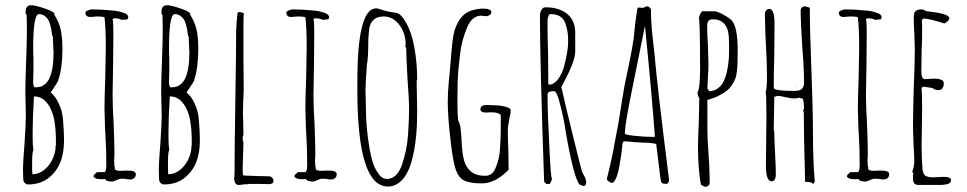

<svg xmlns="http://www.w3.org/2000/svg" viewBox="-20 -695 3700 735"><path d="M69 -10 68 -41Q68 -77 74 -147Q79 -225 79 -252L78 -297Q77 -317 77 -341Q77 -381 80 -460Q83 -541 83 -580L82 -638L78 -643V-649Q78 -675 99 -675Q115 -675 151.5 -662.5Q188 -650 188 -642V-639Q206 -610 212.5 -581Q219 -552 219 -507Q219 -434 203 -388H204Q200 -380 188 -362L174 -341Q192 -327 204.5 -300Q217 -273 220 -248Q221 -239 222 -226Q223 -213 224 -195L225 -169V-155Q225 -59 165 -13Q134 11 88 11Q80 11 74.5 5Q69 -1 69 -10ZM119 -361Q185 -361 185 -494Q185 -505 183 -537L182 -556L180 -558Q176 -591 169 -610Q164 -624 153 -632.5Q142 -641 129 -641Q107 -641 107 -510Q107 -485 108 -476V-456V-422Q107 -406 107 -386V-374Q107 -374 109 -368L111 -361ZM193 -136 194 -140V-148V-159Q194 -201 187 -239Q176 -290 148 -313Q132 -326 110 -326Q105 -243 105 -190V-167Q105 -138 108 -121Q103 -112 103 -73V-47L104 -28Q128 -28 148.5 -44Q169 -60 181 -85.5Q193 -111 193 -136Z M382 -10Q377 -10 374 -9H366Q344 -9 338 -19Q338 -26 346 -31L351 -36H380L384 -40L386 -49L387 -61Q387 -122 384 -170L382 -207L380 -280Q380 -319 383 -397L385 -513Q385 -589 380 -629Q371 -632 350 -632L339 -631Q333 -630 326 -630Q307 -630 307 -647Q307 -651 316 -655Q325 -659 331 -659Q369 -659 407 -655Q430 -654 453 -646Q471 -640 471 -629Q471 -627 468 -621L445 -619Q438 -625 416 -625L411 -622Q414 -613 414 -569Q414 -503 413 -450L411 -331Q411 -286 415 -222Q418 -149 418 -112V-99Q417 -92 417 -81Q417 -58 420 -53L419 -51Q419 -41 441 -41Q450 -41 456 -42H471Q500 -42 500 -28Q500 -19 494 -13.5Q488 -8 478 -8Q469 -8 462 -10Q454 -11 445 -11Q439 -11 427 -6Q415 0 409 0Q386 0 382 -10Z M589 -10 588 -41Q588 -77 594 -147Q599 -225 599 -252L598 -297Q597 -317 597 -341Q597 -381 600 -460Q603 -541 603 -580L602 -638L598 -643V-649Q598 -675 619 -675Q635 -675 671.5 -662.5Q708 -650 708 -642V-639Q726 -610 732.5 -581Q739 -552 739 -507Q739 -434 723 -388H724Q720 -380 708 -362L694 -341Q712 -327 724.5 -300Q737 -273 740 -248Q741 -239 742 -226Q743 -213 744 -195L745 -169V-155Q745 -59 685 -13Q654 11 608 11Q600 11 594.5 5Q589 -1 589 -10ZM639 -361Q705 -361 705 -494Q705 -505 703 -537L702 -556L700 -558Q696 -591 689 -610Q684 -624 673 -632.5Q662 -641 649 -641Q627 -641 627 -510Q627 -485 628 -476V-456V-422Q627 -406 627 -386V-374Q627 -374 629 -368L631 -361ZM713 -136 714 -140V-148V-159Q714 -201 707 -239Q696 -290 668 -313Q652 -326 630 -326Q625 -243 625 -190V-167Q625 -138 628 -121Q623 -112 623 -73V-47L624 -28Q648 -28 668.5 -44Q689 -60 701 -85.5Q713 -111 713 -136Z M876 -10Q878 -16 878 -43Q878 -135 881 -316Q884 -496 884 -576L886 -612L889 -642Q889 -649 896 -649Q901 -649 910 -646L913 -645Q913 -623 912 -605V-566V-457Q913 -409 913 -348Q912 -343 912 -326L911 -305Q910 -285 910 -264Q910 -241 911 -222L912 -179L909 -171L910 -172Q910 -169 909 -168V-164Q909 -156 912 -150L909 -54V-48Q909 -31 910 -28Q910 -23 915 -23L967 -21Q990 -21 998.5 -20.5Q1007 -20 1009 -20H1012Q1017 -20 1022 -14.5Q1027 -9 1027 -3Q1027 9 1011 10Q994 9 928 9L930 10Q920 10 911 11Q903 13 893 13Q879 13 876 -10Z M1151 -10Q1146 -10 1143 -9H1135Q1113 -9 1107 -19Q1107 -26 1115 -31L1120 -36H1149L1153 -40L1155 -49L1156 -61Q1156 -122 1153 -170L1151 -207L1149 -280Q1149 -319 1152 -397L1154 -513Q1154 -589 1149 -629Q1140 -632 1119 -632L1108 -631Q1102 -630 1095 -630Q1076 -630 1076 -647Q1076 -651 1085 -655Q1094 -659 1100 -659Q1138 -659 1176 -655Q1199 -654 1222 -646Q1240 -640 1240 -629Q1240 -627 1237 -621L1214 -619Q1207 -625 1185 -625L1180 -622Q1183 -613 1183 -569Q1183 -503 1182 -450L1180 -331Q1180 -286 1184 -222Q1187 -149 1187 -112V-99Q1186 -92 1186 -81Q1186 -58 1189 -53L1188 -51Q1188 -41 1210 -41Q1219 -41 1225 -42H1240Q1269 -42 1269 -28Q1269 -19 1263 -13.5Q1257 -8 1247 -8Q1238 -8 1231 -10Q1223 -11 1214 -11Q1208 -11 1196 -6Q1184 0 1178 0Q1155 0 1151 -10Z M1348 -349V-384Q1348 -663 1420 -663Q1425 -663 1434 -660Q1466 -649 1497 -646Q1516 -642 1535 -607Q1556 -571 1566.5 -512Q1577 -453 1577 -391L1575 -386Q1575 -353 1576 -327L1577 -267Q1577 -216 1573 -175Q1567 -113 1553 -68Q1544 -41 1532.5 -23Q1521 -5 1504 7Q1488 19 1465 19Q1348 19 1348 -349ZM1519 -65Q1538 -121 1542 -179Q1546 -239 1546 -275Q1546 -315 1540 -393Q1535 -480 1535 -511L1531 -519L1533 -524Q1533 -568 1508.5 -600Q1484 -632 1449 -632Q1403 -632 1394 -588Q1392 -573 1390 -545Q1390 -471 1384 -444Q1384 -429 1381 -397L1379 -350Q1379 -328 1380 -311L1381 -271Q1381 -224 1389 -163Q1395 -118 1403 -87Q1411 -56 1426 -34Q1441 -10 1461 -10Q1500 -10 1519 -65Z M1706 -147Q1694 -248 1694 -304Q1694 -338 1698 -382L1704 -445Q1709 -520 1715.5 -558.5Q1722 -597 1744.5 -626.5Q1767 -656 1814 -661Q1819 -662 1830 -662Q1861 -662 1861 -648Q1861 -642 1854.5 -637.5Q1848 -633 1841 -633L1831 -634L1822 -635Q1805 -635 1791.5 -624Q1778 -613 1769 -592Q1748 -542 1742 -494Q1734 -431 1732 -384L1731 -307Q1731 -258 1734 -234Q1741 -223 1743.5 -200.5Q1746 -178 1748 -139Q1750 -104 1757 -79.5Q1764 -55 1782 -39Q1802 -22 1837 -22Q1866 -22 1878 -54Q1892 -88 1894 -124Q1897 -169 1897 -200V-255Q1887 -265 1862 -265H1854Q1849 -264 1843 -264Q1819 -264 1819 -276Q1819 -293 1843 -293Q1860 -293 1871 -292L1893 -291Q1912 -288 1923 -284Q1935 -280 1935 -273Q1935 -260 1929 -236Q1924 -208 1924 -198Q1924 -156 1926 -122Q1927 -87 1927 -45Q1876 7 1825 7Q1779 7 1757 -4Q1735 -15 1724.5 -46.5Q1714 -78 1706 -147Z M2199 12Q2187 -1 2173 -57Q2159 -113 2147 -183Q2139 -240 2124 -296Q2112 -346 2101 -346H2098Q2076 -346 2076 -332Q2076 -260 2084 -113Q2088 -23 2093 -8L2085 9H2071L2063 1Q2047 -461 2047 -629Q2047 -640 2048.5 -647Q2050 -654 2055 -660Q2059 -667 2069 -667Q2120 -667 2151 -642Q2182 -617 2182 -570V-497Q2182 -478 2169.5 -446Q2157 -414 2142 -387L2129 -362Q2140 -311 2172.5 -178.5Q2205 -46 2208 -38Q2209 -37 2210.5 -33Q2212 -29 2217 -21Q2224 -7 2224 3Q2224 17 2213 17ZM2139 -439Q2155 -500 2155 -536Q2155 -559 2152.5 -574Q2150 -589 2144 -606Q2132 -641 2087 -641Q2082 -641 2079 -632.5Q2076 -624 2076 -615Q2076 -548 2078 -494Q2079 -440 2079 -373L2081 -371Q2100 -371 2115 -390Q2130 -409 2139 -439Z M2508 -13Q2499 -86 2497 -104L2492 -144Q2470 -149 2442 -149L2406 -151Q2382 -154 2371 -154Q2365 -154 2364 -149Q2364 -146 2363 -146L2361 -126Q2360 -108 2350 -54Q2345 -27 2338 -12Q2330 5 2323 5Q2317 5 2310 -0.5Q2303 -6 2303 -12L2304 -15L2305 -18Q2323 -89 2335 -159L2347 -221L2359 -297Q2359 -297 2370 -363Q2375 -390 2388 -450Q2402 -518 2405 -543Q2406 -546 2409 -580Q2413 -618 2416 -636Q2419 -662 2422 -666H2429Q2432 -665 2436 -665Q2448 -665 2454 -671Q2461 -671 2466.5 -666.5Q2472 -662 2472 -656Q2472 -608 2479 -546Q2483 -514 2485 -493Q2496 -364 2541 -9V-6Q2541 4 2533 9Q2518 9 2514 5.5Q2510 2 2508 -13ZM2487 -171Q2477 -315 2449 -596L2395 -329Q2372 -214 2372 -184Q2372 -179 2410 -175Q2448 -171 2477 -171Z M2663 12Q2652 -51 2652 -132Q2652 -164 2655 -225L2657 -318Q2650 -332 2650 -341Q2660 -357 2660 -433Q2660 -615 2655 -627Q2664 -652 2669 -652H2713Q2724 -652 2744.5 -641.5Q2765 -631 2779 -619Q2804 -596 2804 -501Q2804 -450 2801 -423Q2799 -404 2794.5 -393Q2790 -382 2781 -368Q2766 -345 2730 -328Q2715 -320 2688 -312V-193Q2688 -168 2693 -95L2695 -63L2697 2Q2697 20 2678 20ZM2744 -373Q2751 -383 2757 -400Q2763 -417 2765 -433Q2771 -462 2771 -500V-527Q2771 -541 2770 -554Q2769 -567 2766 -579Q2762 -592 2755.5 -600.5Q2749 -609 2738 -615Q2726 -621 2709 -621Q2697 -621 2692 -615Q2687 -609 2687 -594Q2687 -570 2690 -522L2692 -450Q2692 -424 2690 -403L2688 -356L2695 -346Q2724 -346 2744 -373Z M3062 1Q3057 -184 3057 -267L3054 -271L3058 -280Q3058 -298 3054 -317L3039 -321Q3030 -318 3019 -318Q3011 -318 2986 -323Q2969 -328 2955 -328L2944 -324Q2944 -289 2943 -261Q2942 -233 2942 -198L2944 -194Q2944 -166 2947 -110Q2950 -55 2950 -27Q2950 -16 2946 -8.5Q2942 -1 2934 -1Q2912 -1 2912 -61Q2912 -112 2913 -153L2914 -244Q2914 -335 2911 -342Q2916 -352 2916 -408Q2916 -456 2912 -525L2910 -564L2908 -642Q2908 -649 2913 -655Q2918 -661 2925 -661Q2945 -661 2945 -603Q2945 -535 2944 -480Q2942 -425 2942 -359Q2942 -347 3018 -347H3022Q3041 -347 3049.5 -354.5Q3058 -362 3058 -380Q3058 -433 3051 -518Q3045 -610 3045 -656Q3045 -662 3050 -666.5Q3055 -671 3062 -671L3071 -668Q3078 -667 3080 -665Q3080 -587 3086 -432Q3092 -276 3092 -198Q3092 -80 3099 0L3092 11Q3092 1 3062 1ZM3029 -361 3031 -359H3029Z M3266 -10Q3261 -10 3258 -9H3250Q3228 -9 3222 -19Q3222 -26 3230 -31L3235 -36H3264L3268 -40L3270 -49L3271 -61Q3271 -122 3268 -170L3266 -207L3264 -280Q3264 -319 3267 -397L3269 -513Q3269 -589 3264 -629Q3255 -632 3234 -632L3223 -631Q3217 -630 3210 -630Q3191 -630 3191 -647Q3191 -651 3200 -655Q3209 -659 3215 -659Q3253 -659 3291 -655Q3314 -654 3337 -646Q3355 -640 3355 -629Q3355 -627 3352 -621L3329 -619Q3322 -625 3300 -625L3295 -622Q3298 -613 3298 -569Q3298 -503 3297 -450L3295 -331Q3295 -286 3299 -222Q3302 -149 3302 -112V-99Q3301 -92 3301 -81Q3301 -58 3304 -53L3303 -51Q3303 -41 3325 -41Q3334 -41 3340 -42H3355Q3384 -42 3384 -28Q3384 -19 3378 -13.5Q3372 -8 3362 -8Q3353 -8 3346 -10Q3338 -11 3329 -11Q3323 -11 3311 -6Q3299 0 3293 0Q3270 0 3266 -10Z M3475 -8V-21Q3476 -26 3476 -33L3472 -37Q3480 -58 3480 -78Q3480 -101 3477 -144L3475 -210Q3475 -260 3478 -360Q3482 -449 3482 -511L3480 -571Q3478 -598 3478 -631Q3478 -646 3485 -652.5Q3492 -659 3507 -659Q3517 -659 3523 -653Q3525 -652 3552 -649Q3577 -646 3595 -640Q3614 -634 3614 -625Q3614 -615 3595 -605Q3538 -624 3514 -624L3509 -618Q3510 -609 3510 -575Q3510 -532 3508 -498Q3507 -463 3507 -420Q3507 -392 3521 -392L3537 -393Q3545 -394 3554 -394Q3593 -394 3593 -376Q3593 -365 3588 -357.5Q3583 -350 3573 -350Q3558 -350 3550 -358L3518 -363H3513L3508 -358V-355Q3510 -338 3510 -276Q3510 -237 3509 -205L3508 -134Q3508 -95 3511 -54Q3512 -31 3521 -23.5Q3530 -16 3554 -16L3572 -17Q3581 -18 3592 -18Q3621 -18 3621 -5Q3621 13 3577 13H3495Q3477 13 3475 -8Z"/></svg>

Font: Amatic SC
Style: Regular
Weight: 400
Designer: Multiple Designers
Foundry: Vernon Adams
Version: Version 2.505